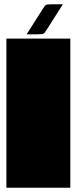

<svg xmlns="http://www.w3.org/2000/svg" viewBox="-20 -881 360 901"><path d="M10 0V-700H310V0ZM275 -861 202 -746Q194 -733 189.5 -727.5Q185 -722 177.5 -721Q170 -720 154 -720H105L178 -835Q186 -848 190.5 -853.5Q195 -859 202.5 -860Q210 -861 226 -861Z"/></svg>

Font: Badeen Display
Style: Regular
Weight: 400
Version: Version 1.000; ttfautohint (v1.8.4.7-5d5b)